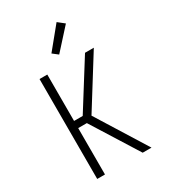

<svg xmlns="http://www.w3.org/2000/svg" viewBox="-217 -1011 984 1115"><g transform="rotate(-30 275.0 -453.5)"><path d="M402 0 207 -311H149V0H97V-670H149V-359H207L402 -670H461L252 -335L461 0ZM267 -736 231 -764 348 -907 391 -873Z"/></g></svg>

Font: Lode Dark Term
Style: Regular
Weight: 400
Monospace: yes
Designer: Belleve Invis
Foundry: Belleve Invis
Version: Version 29.2.0